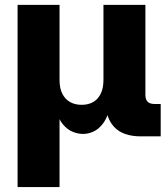

<svg xmlns="http://www.w3.org/2000/svg" viewBox="-20 -549 669 773"><path d="M50.8 204.1V-529.3H219.7V-226.6Q219.7 -194.3 230.7 -172.1Q241.7 -149.9 261.7 -138.4Q281.7 -127 308.6 -127Q335.9 -127 355.5 -138.4Q375 -149.9 385.7 -172.1Q396.5 -194.3 396.5 -226.6V-529.3H565.4V-166.5Q565.4 -148.4 574.5 -139.4Q583.5 -130.4 602.1 -130.4H627V0H547.4Q475.1 0 439.7 -37.8Q404.3 -75.7 404.3 -146.5V-195.8H430.2Q430.2 -141.1 419.7 -105.2Q409.2 -69.3 392.1 -48.3Q375 -27.3 354.7 -18.6Q334.5 -9.8 314.5 -9.8Q293.5 -9.8 272.2 -18.6Q251 -27.3 233.4 -48.3Q215.8 -69.3 205.1 -105.2Q194.3 -141.1 194.3 -195.8H219.7V204.1Z"/></svg>

Font: Inter 24pt ExtraBold
Style: Regular
Weight: 800
Designer: Rasmus Andersson
Foundry: rsms
Version: Version 4.001;git-66647c0bb